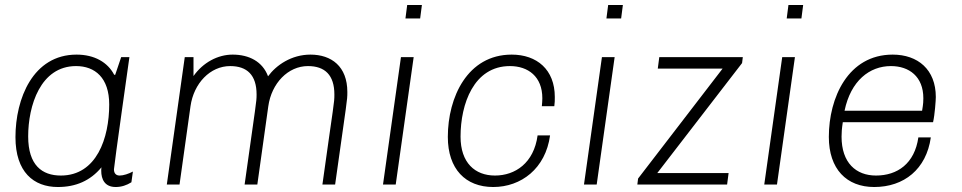

<svg xmlns="http://www.w3.org/2000/svg" viewBox="-20 -740 3859 770"><path d="M386 -55C386 -21 400 10 444 10C467 10 488 3 507 -9L513 -52C496 -43 475 -36 460 -36C447 -36 437 -43 437 -61C437 -73 499 -511 499 -511H466L442 -440H438C412 -490 359 -521 287 -521C112 -521 42 -344 42 -190C42 -50 115 10 212 10C284 10 342 -15 387 -69C386 -64 386 -60 386 -55ZM224 -36C149 -36 93 -77 93 -193C93 -316 142 -475 285 -475C361 -475 418 -428 418 -321C418 -187 368 -36 224 -36Z M1225 -521C1149 -521 1088 -479 1055 -434C1033 -493 979 -521 913 -521C853 -521 794 -489 756 -435V-511H721L649 0H700L744 -314C757 -406 823 -475 903 -475C971 -475 1009 -439 1009 -361C1009 -329 1007 -331 961 0H1012L1056 -314C1069 -406 1135 -475 1215 -475C1283 -475 1321 -439 1321 -361C1321 -325 1319 -331 1273 0H1324C1372 -344 1373 -334 1373 -371C1373 -474 1309 -521 1225 -521Z M1613 -720 1606 -666H1665L1672 -720ZM1516 0H1567L1639 -511H1588Z M2186 -197H2136C2121 -86 2046 -36 1965 -36C1885 -36 1827 -87 1827 -192C1827 -323 1880 -475 2025 -475C2098 -475 2155 -433 2155 -346C2155 -336 2154 -325 2153 -314H2203C2205 -327 2205 -339 2205 -351C2205 -461 2133 -521 2032 -521C1855 -521 1776 -350 1776 -191C1776 -62 1847 10 1958 10C2070 10 2168 -64 2186 -197Z M2419 -720 2412 -666H2471L2478 -720ZM2322 0H2373L2445 -511H2394Z M2536 0H2896L2902 -46H2616L2956 -487L2959 -511H2624L2618 -465H2878L2539 -24Z M3142 -720 3135 -666H3194L3201 -720ZM3045 0H3096L3168 -511H3117Z M3713 -189H3663C3648 -84 3579 -36 3493 -36C3413 -36 3355 -87 3355 -192C3355 -208 3356 -224 3360 -250H3722C3729 -280 3733 -339 3733 -351C3733 -461 3661 -521 3560 -521C3381 -521 3304 -348 3304 -191C3304 -62 3375 10 3486 10C3605 10 3695 -61 3713 -189ZM3553 -475C3626 -475 3683 -433 3683 -346C3683 -336 3683 -325 3678 -296H3367C3392 -416 3467 -475 3553 -475Z"/></svg>

Font: Chivo Light
Style: Italic
Weight: 300
Italic angle: -8°
Designer: Hector Gatti
Foundry: Omnibus-Type
Version: Version 1.003;PS 001.003;hotconv 1.0.70;makeotf.lib2.5.58329